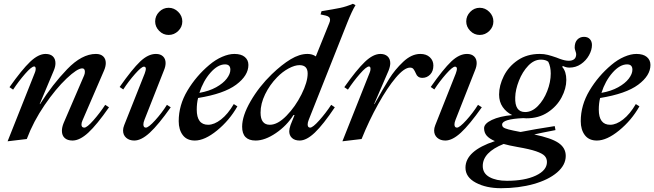

<svg xmlns="http://www.w3.org/2000/svg" viewBox="-20 -732 3445 1011"><path d="M163 -348Q168 -359 168 -369Q168 -382 160 -382Q146 -382 112 -343Q78 -304 49 -260L30 -273Q95 -365 138.5 -406.5Q182 -448 220 -448Q245 -448 258.5 -435Q272 -422 272 -399Q272 -381 263 -360L189 -184H191Q256 -287 333.5 -367.5Q411 -448 485 -448Q510 -448 523.5 -435Q537 -422 537 -400Q537 -382 528 -361L414 -97Q409 -86 409 -76Q409 -60 424 -60Q438 -60 472 -98.5Q506 -137 534 -180L554 -167Q490 -75 445 -33.5Q400 8 362 8Q335 8 320.5 -5.5Q306 -19 306 -43Q306 -62 315 -84L423 -335Q427 -344 427 -354Q427 -372 413 -372Q387 -372 330.5 -318.5Q274 -265 215 -179Q156 -93 121 0L20 12Z M628 -45Q628 -58 634 -73L742 -345Q748 -362 748 -369Q748 -381 738 -381Q725 -381 691 -342.5Q657 -304 629 -261L610 -274Q676 -368 718 -408Q760 -448 801 -448Q825 -448 838.5 -435Q852 -422 852 -400Q852 -382 843 -361L741 -102Q735 -87 735 -77Q735 -60 748 -60Q762 -60 797 -98.5Q832 -137 859 -180L879 -167Q814 -75 769 -33.5Q724 8 687 8Q661 8 644.5 -6.5Q628 -21 628 -45ZM797 -619Q797 -648 818 -669.5Q839 -691 868 -691Q897 -691 918.5 -669.5Q940 -648 940 -619Q940 -590 918.5 -569Q897 -548 868 -548Q839 -548 818 -569.5Q797 -591 797 -619Z M1023 -216Q1016 -188 1016 -155Q1016 -75 1076 -75Q1108 -75 1144 -103Q1180 -131 1211 -184L1230 -172Q1188 -98 1123 -45Q1058 8 1006 8Q964 8 942.5 -20.5Q921 -49 921 -94Q921 -178 967 -255Q1013 -332 1082 -390Q1115 -418 1150 -433Q1185 -448 1214 -448Q1250 -448 1269 -432Q1288 -416 1288 -390Q1288 -334 1223.5 -286Q1159 -238 1023 -216ZM1030 -243Q1081 -252 1118 -272.5Q1155 -293 1174 -318Q1193 -343 1193 -365Q1193 -393 1165 -393Q1127 -393 1088.5 -349.5Q1050 -306 1030 -243Z M1255 -65Q1255 -122 1299.5 -199Q1344 -276 1411 -341Q1464 -392 1510.5 -420Q1557 -448 1599 -448Q1625 -448 1643 -435L1714 -611Q1718 -620 1718 -628Q1718 -645 1695 -650L1668 -656L1673 -673Q1740 -684 1771.5 -690.5Q1803 -697 1838 -712L1852 -705Q1832 -672 1808 -611L1606 -102Q1600 -87 1600 -77Q1600 -60 1613 -60Q1627 -60 1661 -98Q1695 -136 1724 -180L1743 -167Q1682 -76 1638 -34Q1594 8 1558 8Q1532 8 1517.5 -5.5Q1503 -19 1503 -41Q1503 -53 1510 -74L1531 -126H1525Q1490 -70 1432.5 -31Q1375 8 1326 8Q1255 8 1255 -65ZM1600 -345Q1600 -389 1557 -389Q1532 -389 1499.5 -371.5Q1467 -354 1439 -325Q1400 -285 1376 -235.5Q1352 -186 1352 -139Q1352 -75 1401 -75Q1442 -75 1488.5 -122.5Q1535 -170 1567.5 -235Q1600 -300 1600 -345Z M1926 -348Q1931 -359 1931 -369Q1931 -382 1923 -382Q1909 -382 1875 -343Q1841 -304 1812 -260L1793 -273Q1858 -365 1901.5 -406.5Q1945 -448 1983 -448Q2007 -448 2021 -435Q2035 -422 2035 -399Q2035 -383 2026 -360L1950 -184H1952Q1999 -268 2029 -316.5Q2059 -365 2103 -406.5Q2147 -448 2193 -448Q2225 -448 2243.5 -430.5Q2262 -413 2262 -387Q2262 -357 2245 -339.5Q2228 -322 2204 -322Q2191 -322 2182.5 -328Q2174 -334 2171 -343Q2163 -361 2157 -368.5Q2151 -376 2139 -376Q2109 -376 2064.5 -323.5Q2020 -271 1971.5 -184Q1923 -97 1884 0L1783 12Z M2266 -45Q2266 -58 2272 -73L2380 -345Q2386 -362 2386 -369Q2386 -381 2376 -381Q2363 -381 2329 -342.5Q2295 -304 2267 -261L2248 -274Q2314 -368 2356 -408Q2398 -448 2439 -448Q2463 -448 2476.5 -435Q2490 -422 2490 -400Q2490 -382 2481 -361L2379 -102Q2373 -87 2373 -77Q2373 -60 2386 -60Q2400 -60 2435 -98.5Q2470 -137 2497 -180L2517 -167Q2452 -75 2407 -33.5Q2362 8 2325 8Q2299 8 2282.5 -6.5Q2266 -21 2266 -45ZM2435 -619Q2435 -648 2456 -669.5Q2477 -691 2506 -691Q2535 -691 2556.5 -669.5Q2578 -648 2578 -619Q2578 -590 2556.5 -569Q2535 -548 2506 -548Q2477 -548 2456 -569.5Q2435 -591 2435 -619Z M3097 -495Q3097 -469 3081.5 -441Q3066 -413 3039 -394.5Q3012 -376 2978 -376Q2961 -376 2943 -385L2941 -379Q2962 -355 2962 -311Q2962 -266 2937 -219Q2912 -172 2864.5 -140.5Q2817 -109 2752 -109Q2741 -109 2735 -110Q2624 -105 2624 -76Q2624 -67 2630.5 -61.5Q2637 -56 2657.5 -50.5Q2678 -45 2721 -37Q2796 -52 2901 -68L2905 -47Q2822 -31 2793 -24Q2884 -5 2921.5 21Q2959 47 2959 89Q2959 137 2913.5 176Q2868 215 2790 237Q2712 259 2618 259Q2540 259 2485.5 230Q2431 201 2431 151Q2431 62 2586 11Q2556 -2 2542.5 -18Q2529 -34 2529 -57Q2529 -81 2570 -100.5Q2611 -120 2677 -126Q2646 -141 2627 -168.5Q2608 -196 2608 -234Q2608 -282 2633 -332Q2658 -382 2706.5 -415Q2755 -448 2822 -448Q2845 -448 2864.5 -443Q2884 -438 2910 -429Q2914 -427 2928 -422Q2942 -417 2953.5 -414.5Q2965 -412 2975 -412Q2993 -412 3003.5 -420.5Q3014 -429 3014 -447Q3014 -452 3010 -463.5Q3006 -475 3006 -481Q3006 -509 3020 -523.5Q3034 -538 3055 -538Q3075 -538 3086 -526Q3097 -514 3097 -495ZM2880 -345Q2880 -381 2867 -407Q2853 -418 2828 -418Q2792 -418 2761.5 -386Q2731 -354 2712.5 -307Q2694 -260 2693 -220Q2690 -142 2745 -142Q2781 -142 2812 -173.5Q2843 -205 2861.5 -252.5Q2880 -300 2880 -345ZM2705 42Q2660 34 2632 26Q2522 70 2522 142Q2522 181 2557.5 200.5Q2593 220 2649 220Q2743 220 2801.5 192.5Q2860 165 2860 121Q2860 102 2848 89Q2836 76 2802.5 64.5Q2769 53 2705 42Z M3140 -216Q3133 -188 3133 -155Q3133 -75 3193 -75Q3225 -75 3261 -103Q3297 -131 3328 -184L3347 -172Q3305 -98 3240 -45Q3175 8 3123 8Q3081 8 3059.5 -20.5Q3038 -49 3038 -94Q3038 -178 3084 -255Q3130 -332 3199 -390Q3232 -418 3267 -433Q3302 -448 3331 -448Q3367 -448 3386 -432Q3405 -416 3405 -390Q3405 -334 3340.5 -286Q3276 -238 3140 -216ZM3147 -243Q3198 -252 3235 -272.5Q3272 -293 3291 -318Q3310 -343 3310 -365Q3310 -393 3282 -393Q3244 -393 3205.5 -349.5Q3167 -306 3147 -243Z"/></svg>

Font: Ibarra Real Nova SemiBold
Style: Italic
Weight: 600
Italic angle: -22°
Designer: Jose Maria Ribagorda & Octavio Pardo
Foundry: Octavio Pardo
Version: Version 1.014